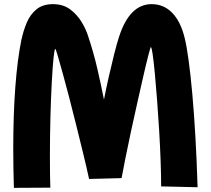

<svg xmlns="http://www.w3.org/2000/svg" viewBox="-20 -834 1021 927"><path d="M47 73Q44 -26 44 -117Q44 -281 54 -414Q64 -547 83 -640Q92 -683 108.5 -723Q125 -763 155.5 -788.5Q186 -814 236 -814Q285 -814 319 -788.5Q353 -763 374.5 -727Q396 -691 406 -658Q432 -580 450 -502Q468 -424 482 -353Q492 -405 505 -462.5Q518 -520 531 -571.5Q544 -623 555 -657Q606 -814 712 -814Q771 -814 812 -771.5Q853 -729 872 -649Q881 -613 890.5 -544Q900 -475 908.5 -380.5Q917 -286 923.5 -172Q930 -58 934 70L758 66Q758 13 755.5 -57Q753 -127 748.5 -202.5Q744 -278 738.5 -350Q733 -422 727.5 -480Q722 -538 717 -572.5Q712 -607 708 -607Q707 -607 697.5 -571.5Q688 -536 674.5 -477Q661 -418 645 -347Q629 -276 613.5 -204.5Q598 -133 586 -72.5Q574 -12 567 26L410 30Q398 -26 381.5 -93.5Q365 -161 347.5 -231.5Q330 -302 313 -367.5Q296 -433 281.5 -485Q267 -537 258 -567.5Q249 -598 247 -598Q243 -598 238.5 -554.5Q234 -511 230 -437Q226 -363 223.5 -270Q221 -177 221 -78Q221 -31 221.5 8Q222 47 223 72Z"/></svg>

Font: Mochiy Pop P One
Style: Regular
Weight: 400
Designer: FONTDASU
Foundry: FONTDASU / Google Inc. / Adobe
Version: Version 2.000